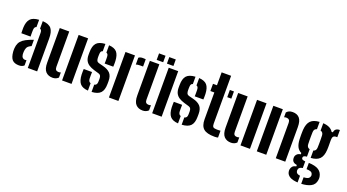

<svg xmlns="http://www.w3.org/2000/svg" viewBox="-64 -1479 4293 2377"><g transform="rotate(20 2082.5 -290.5)"><path d="M31 -127.1Q30.5 -137.2 30.4 -150.2Q30.4 -163.2 30.9 -173.3Q33.8 -212.6 47.9 -241.2Q62 -269.8 91.3 -292Q120.6 -314.1 169.6 -334Q183 -339.9 196 -344.7Q209 -349.6 222 -353.8V-271.3Q217 -268.9 211.7 -266Q206.5 -263.1 201 -259.9Q174.1 -245.1 164.8 -222.7Q155.6 -200.3 154.1 -173.3Q153.6 -164 153.6 -155Q153.7 -145.9 154.2 -136.8Q156.7 -110.4 169.9 -96.6Q183.2 -82.7 206.6 -82.7Q213.7 -82.7 222 -85V-16.3Q198.2 7.5 155.7 7.5Q94.7 7.5 65.9 -23.5Q37.1 -54.6 31 -127.1ZM48.1 -377Q47.6 -386.6 47.1 -410.2Q46.6 -433.7 47.1 -451.1Q50.3 -528 83.6 -566Q117 -604 198 -608.5V-512.7Q183.7 -508.8 177.1 -497.5Q170.6 -486.2 169.5 -464.9Q169 -456.5 168.7 -439.6Q168.5 -422.7 168.7 -405.3Q169 -387.8 169.5 -377ZM270.1 0V-460.8Q270.1 -480.3 264.8 -492.5Q259.6 -504.7 246.1 -510.1V-608.5Q330.3 -603.5 362.4 -561.6Q394.5 -519.8 394.1 -431.8L393.3 0Z M473.1 -144.9V-600H597.9V-134.4Q597.9 -107.7 609.6 -95.2Q621.3 -82.7 645.5 -82.7Q658.9 -82.7 673.6 -88.1V-20.5Q643.8 9.1 597.9 9.1Q540.4 9.1 506.8 -26.7Q473.1 -62.5 473.1 -144.9ZM721.7 0V-600H846.5V0Z M924.2 -152Q923.7 -169.5 924.1 -192Q924.5 -214.6 925.2 -224.9H1034.6Q1034 -197.8 1034 -175.6Q1034 -153.3 1034.5 -139.1Q1035.4 -117 1043 -105.1Q1050.7 -93.3 1065.4 -88.6V8.5Q991.7 3.6 959.6 -34.1Q927.6 -71.9 924.2 -152ZM1113.4 8.5V-87.3Q1132.3 -91.3 1140.9 -103.5Q1149.5 -115.7 1149.7 -139.1Q1149.9 -152.2 1149.9 -157Q1150 -161.8 1150.1 -166.3Q1150.1 -170.8 1150 -183.1Q1149.7 -204.8 1142.2 -218.2Q1134.6 -231.6 1114.6 -237.4L1050.9 -256.1Q1009.1 -268.7 980.2 -287.5Q951.3 -306.3 936.4 -335.7Q921.5 -365 921.1 -409Q921 -418.8 921.1 -427.6Q921.2 -436.5 921.4 -445.5Q921.6 -527.2 955.4 -565.6Q989.2 -604 1071.4 -608.5V-512.2Q1056.2 -508.3 1049.9 -497.1Q1043.6 -485.9 1043 -464.9Q1042.5 -451.9 1042.1 -444.7Q1041.8 -437.4 1042 -419.4Q1042.2 -395.2 1049.1 -379.2Q1056 -363.2 1080.9 -356.2L1137.6 -341.6Q1201 -325.8 1233.1 -291.3Q1265.3 -256.9 1265.3 -189.5Q1265.3 -180.1 1265.2 -169.3Q1265.1 -158.6 1264.9 -148.8Q1264.4 -69.9 1229.4 -32.9Q1194.4 4.1 1113.4 8.5ZM1145.4 -377Q1146 -388.3 1146.2 -405.7Q1146.4 -423.1 1146.2 -439.7Q1146 -456.3 1145.5 -464.9Q1144.6 -485 1138.8 -496.1Q1133 -507.2 1119.5 -511.4V-608.5Q1193.7 -603.6 1225.1 -566.4Q1256.4 -529.2 1259.9 -451.1Q1260.3 -439.6 1260.3 -425Q1260.3 -410.5 1259.9 -397.2Q1259.5 -384 1258.9 -377Z M1339.1 0V-600H1463.9V0ZM1512 -497.6V-586.6Q1530.7 -603.2 1565.8 -603.2Q1577.4 -603.2 1588.3 -602.4Q1599.3 -601.6 1605.3 -600.9V-505.1H1567.4Q1533.3 -505.1 1512 -497.6Z M1660.1 -144.9V-600H1784.9V-134.4Q1784.9 -107.7 1796.6 -95.2Q1808.3 -82.7 1832.5 -82.7Q1845.9 -82.7 1860.6 -88.1V-20.5Q1830.8 9.1 1784.9 9.1Q1727.4 9.1 1693.8 -26.7Q1660.1 -62.5 1660.1 -144.9ZM1908.7 0V-600H2033.5V0ZM1870.2 -640V-725.7H1955.9V-640ZM1735.3 -640V-725.7H1820.8V-640Z M2111.2 -152Q2110.7 -169.5 2111.1 -192Q2111.5 -214.6 2112.2 -224.9H2221.6Q2221 -197.8 2221 -175.6Q2221 -153.3 2221.5 -139.1Q2222.4 -117 2230 -105.1Q2237.7 -93.3 2252.4 -88.6V8.5Q2178.7 3.6 2146.6 -34.1Q2114.6 -71.9 2111.2 -152ZM2300.4 8.5V-87.3Q2319.3 -91.3 2327.9 -103.5Q2336.5 -115.7 2336.7 -139.1Q2336.9 -152.2 2336.9 -157Q2337 -161.8 2337.1 -166.3Q2337.1 -170.8 2337 -183.1Q2336.7 -204.8 2329.2 -218.2Q2321.6 -231.6 2301.6 -237.4L2237.9 -256.1Q2196.1 -268.7 2167.2 -287.5Q2138.3 -306.3 2123.4 -335.7Q2108.5 -365 2108.1 -409Q2108 -418.8 2108.1 -427.6Q2108.2 -436.5 2108.4 -445.5Q2108.6 -527.2 2142.4 -565.6Q2176.2 -604 2258.4 -608.5V-512.2Q2243.2 -508.3 2236.9 -497.1Q2230.6 -485.9 2230 -464.9Q2229.5 -451.9 2229.1 -444.7Q2228.8 -437.4 2229 -419.4Q2229.2 -395.2 2236.1 -379.2Q2243 -363.2 2267.9 -356.2L2324.6 -341.6Q2388 -325.8 2420.1 -291.3Q2452.3 -256.9 2452.3 -189.5Q2452.3 -180.1 2452.2 -169.3Q2452.1 -158.6 2451.9 -148.8Q2451.4 -69.9 2416.4 -32.9Q2381.4 4.1 2300.4 8.5ZM2332.4 -377Q2333 -388.3 2333.2 -405.7Q2333.4 -423.1 2333.2 -439.7Q2333 -456.3 2332.5 -464.9Q2331.6 -485 2325.8 -496.1Q2320 -507.2 2306.5 -511.4V-608.5Q2380.7 -603.6 2412.1 -566.4Q2443.4 -529.2 2446.9 -451.1Q2447.3 -439.6 2447.3 -425Q2447.3 -410.5 2446.9 -397.2Q2446.5 -384 2445.9 -377Z M2491.7 -505.1V-600H2543.9V-770H2668.7V-138.2Q2668.7 -108.5 2680.6 -96.4Q2692.5 -84.3 2731.4 -84.3Q2743.6 -84.3 2754.2 -84.9Q2764.7 -85.5 2777.9 -86V4.1Q2767.7 6.8 2755.8 8Q2743.9 9.1 2731 9.1Q2629.9 9.1 2586.9 -28.5Q2543.9 -66.1 2543.9 -152V-505.1ZM2713.9 -505.1V-600H2767.9V-505.1Z M2823.6 -144.9V-600H2948.4V-134.4Q2948.4 -107.7 2960.1 -95.2Q2971.8 -82.7 2996 -82.7Q3009.4 -82.7 3024.1 -88.1V-20.5Q2994.3 9.1 2948.4 9.1Q2890.9 9.1 2857.3 -26.7Q2823.6 -62.5 2823.6 -144.9ZM3072.2 0V-600H3197V0Z M3287.1 0V-600H3411.9V0ZM3537.3 0V-465.6Q3537.1 -492.5 3524.9 -504.9Q3512.7 -517.3 3488.1 -517.3Q3481 -517.3 3474 -515.9Q3467 -514.5 3460 -511.9V-575.3Q3474.2 -591.8 3492.8 -600.5Q3511.3 -609.1 3540.6 -609.1Q3598.4 -609.1 3630.2 -573.6Q3661.9 -538.1 3662.1 -455.2V0Z M3893.4 189.2Q3823.7 185.1 3788.2 163Q3752.6 140.8 3745.7 106Q3744.1 97.9 3743.5 89.5Q3742.8 81 3744.1 72.7Q3747.3 48.4 3762.5 31.1Q3777.6 13.8 3810.6 8.2V-10.3Q3750.9 -19.8 3745 -66.3Q3743.7 -76.5 3743.7 -81.1Q3743.7 -85.6 3745 -94.5Q3747.5 -115.3 3765 -131.7Q3782.6 -148.1 3811.8 -151.3V-169.3Q3774.6 -186.8 3756.1 -222.2Q3737.7 -257.6 3734.3 -314.4Q3733.7 -334.3 3733.2 -350.6Q3732.7 -366.8 3732.7 -382Q3732.7 -397.1 3733.2 -412.6Q3733.7 -428.2 3734.3 -446.3Q3740.2 -528 3777.4 -566Q3814.6 -604.1 3893.4 -608.5V-512.2Q3874.8 -507.6 3865.4 -494.9Q3856 -482.1 3855 -460.8Q3854 -432.8 3853.7 -404.8Q3853.4 -376.9 3853.7 -350.3Q3854 -323.7 3855 -299.9Q3856 -278.1 3865.6 -265.5Q3875.2 -252.9 3893.4 -248.1V-150.3Q3865.5 -148.1 3854.8 -140.7Q3844 -133.4 3844 -120.3Q3844 -119.5 3844 -118.5Q3844 -117.6 3844 -116.3Q3844 -103.4 3854.6 -97.1Q3865.1 -90.7 3893.4 -88V-0.6Q3870.7 2.6 3856.5 11.4Q3842.3 20.3 3839.1 36.3Q3836.8 43.6 3836.8 50.5Q3836.8 57.5 3839.1 65.1Q3842.3 81.1 3856.6 89.6Q3870.8 98 3893.4 101.2ZM3941.4 189.5V104Q3977.6 102.9 3997.1 93Q4016.6 83.1 4022.3 62.6Q4025.5 55 4025.2 47.7Q4024.8 40.3 4021.6 33.1Q4016.2 13.5 3997 5.4Q3977.7 -2.6 3941.4 -3.5V-86.1Q4028.7 -83 4072.4 -54.3Q4116.1 -25.7 4125.4 30.7Q4126.7 38 4127 48.8Q4127.4 59.7 4125.4 72.2Q4116.5 135.1 4065.8 161.1Q4015.1 187 3941.4 189.5ZM3941.4 -151.6V-248.1Q3959.1 -252.9 3968.5 -265.5Q3977.9 -278.1 3979 -299.9Q3980.1 -323.7 3980.4 -350.3Q3980.6 -376.9 3980.4 -404.8Q3980.1 -432.8 3979 -460.8Q3977.9 -482.1 3968.5 -494.7Q3959.2 -507.2 3941.4 -511.8V-608.5Q4039.9 -602.5 4074.7 -543.3H4091.7Q4095.3 -572.3 4112.8 -585.9Q4130.4 -599.6 4163.8 -600V-505.1H4150.3Q4124.5 -505.1 4112.6 -491.4Q4100.7 -477.7 4100.7 -447.5V-419.6Q4100.7 -400.3 4101 -383.8Q4101.2 -367.3 4101 -350.7Q4100.8 -334.1 4099.7 -314.4Q4095.1 -233.2 4058 -194.8Q4020.9 -156.3 3941.4 -151.6Z"/></g></svg>

Font: Big Shoulders Stencil Thin
Style: Regular
Weight: 100
Designer: Patric King
Foundry: XO Type Co
Version: Version 2.001